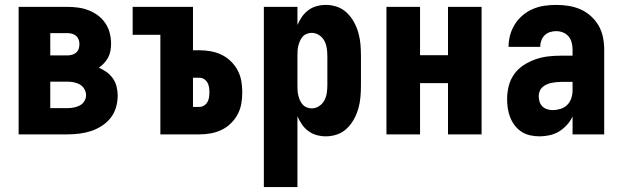

<svg xmlns="http://www.w3.org/2000/svg" viewBox="-20 -548 2540 783"><path d="M56 0V-520H255Q277 -520 299 -517Q321 -514 341.5 -506Q362 -498 379.5 -485Q397 -472 409.5 -453.5Q422 -435 427.5 -413.5Q433 -392 433 -370Q433 -356 430.5 -341.5Q428 -327 421.5 -314.5Q415 -302 405 -291Q395 -280 383 -272Q400 -265 415 -254Q430 -243 440.5 -228Q451 -213 455.5 -194.5Q460 -176 460 -158Q460 -134 453 -110Q446 -86 431 -67Q416 -48 395 -34.5Q374 -21 351 -13.5Q328 -6 303.5 -3Q279 0 255 0ZM185 -322H255Q264 -322 273.5 -324.5Q283 -327 290.5 -333.5Q298 -340 301 -349.5Q304 -359 304 -368Q304 -378 300.5 -387Q297 -396 290 -402Q283 -408 273.5 -410.5Q264 -413 255 -413H185ZM185 -107H255Q268 -107 281 -109.5Q294 -112 305.5 -118Q317 -124 324 -135.5Q331 -147 331 -160Q331 -173 324 -185Q317 -197 305.5 -203.5Q294 -210 281 -212.5Q268 -215 255 -215H185Z M634 0V-406H521V-520H767V-343H793Q816 -343 839 -339Q862 -335 883 -325Q904 -315 921 -298.5Q938 -282 949 -261.5Q960 -241 964 -218Q968 -195 968 -172Q968 -148 964 -125Q960 -102 949 -81.5Q938 -61 921 -44.5Q904 -28 883 -18Q862 -8 839 -4Q816 0 793 0ZM793 -112Q803 -112 812 -117.5Q821 -123 826 -132Q831 -141 832.5 -151Q834 -161 834 -172Q834 -182 832.5 -192Q831 -202 826 -211Q821 -220 812 -225.5Q803 -231 793 -231H767V-112Z M1056 215V-520H1193V-446Q1200 -463 1211 -479Q1222 -495 1237.5 -506.5Q1253 -518 1271.5 -523Q1290 -528 1309 -528Q1333 -528 1355.5 -520Q1378 -512 1395 -495.5Q1412 -479 1423.5 -458Q1435 -437 1441.5 -414Q1448 -391 1450 -367.5Q1452 -344 1452 -320V-200Q1452 -176 1450 -152.5Q1448 -129 1441.5 -106Q1435 -83 1423.5 -62Q1412 -41 1395 -24.5Q1378 -8 1355.5 0Q1333 8 1309 8Q1290 8 1271.5 3Q1253 -2 1237.5 -13.5Q1222 -25 1211 -41Q1200 -57 1193 -74V215ZM1251 -106Q1267 -106 1281 -115Q1295 -124 1302.5 -138Q1310 -152 1312.5 -168Q1315 -184 1315 -200V-320Q1315 -336 1312.5 -352Q1310 -368 1302.5 -382Q1295 -396 1281 -405Q1267 -414 1251 -414Q1241 -414 1231 -410Q1221 -406 1214 -398Q1207 -390 1203 -380.5Q1199 -371 1196.5 -361Q1194 -351 1193.5 -340.5Q1193 -330 1193 -320V-200Q1193 -190 1193.5 -179.5Q1194 -169 1196.5 -159Q1199 -149 1203 -139.5Q1207 -130 1214 -122Q1221 -114 1231 -110Q1241 -106 1251 -106Z M1556 0V-520H1693V-323H1807V-520H1944V0H1807V-209H1693V0Z M2181 8Q2161 8 2142.5 4Q2124 0 2108 -10Q2092 -20 2080 -35.5Q2068 -51 2061 -68.5Q2054 -86 2051 -105Q2048 -124 2048 -143Q2048 -170 2054.5 -196.5Q2061 -223 2076.5 -245Q2092 -267 2115 -282Q2138 -297 2163.5 -306Q2189 -315 2215.5 -318Q2242 -321 2269 -321H2315V-346Q2315 -360 2311.5 -374Q2308 -388 2299 -399Q2290 -410 2276.5 -415.5Q2263 -421 2248 -421Q2235 -421 2222.5 -417Q2210 -413 2201 -404Q2192 -395 2187.5 -382.5Q2183 -370 2183 -357H2054Q2054 -382 2060.5 -405.5Q2067 -429 2080 -449.5Q2093 -470 2112 -486Q2131 -502 2153.5 -511.5Q2176 -521 2200 -524.5Q2224 -528 2248 -528Q2274 -528 2299 -524Q2324 -520 2347 -510Q2370 -500 2389.5 -482.5Q2409 -465 2421.5 -443Q2434 -421 2439 -396Q2444 -371 2444 -346V0H2315V-73Q2306 -54 2292 -38.5Q2278 -23 2260 -12Q2242 -1 2221.5 3.5Q2201 8 2181 8ZM2234 -99Q2250 -99 2266 -104Q2282 -109 2293.5 -120.5Q2305 -132 2310 -148Q2315 -164 2315 -180V-214H2269Q2259 -214 2249 -213Q2239 -212 2229 -210Q2219 -208 2209 -203.5Q2199 -199 2191.5 -192Q2184 -185 2180.5 -175.5Q2177 -166 2177 -155Q2177 -144 2180.5 -133Q2184 -122 2192 -114Q2200 -106 2211.5 -102.5Q2223 -99 2234 -99Z"/></svg>

Font: Iosevka SS04 Heavy
Style: Regular
Weight: 900
Monospace: yes
Designer: Belleve Invis
Foundry: Belleve Invis
Version: Version 19.0.0; ttfautohint (v1.8.4)